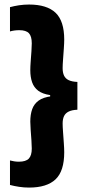

<svg xmlns="http://www.w3.org/2000/svg" viewBox="-20 -698 388 846"><path d="M24 -559.5V-666.5Q42.5 -671.5 64 -674.8Q85.5 -678 108 -678Q186.5 -678 224.8 -641.8Q263 -605.5 263 -523.5Q263 -508 261.2 -483.5Q259.5 -459 257.8 -435.5Q256 -412 256 -397.5Q256 -378 262.2 -364.8Q268.5 -351.5 282.8 -344.8Q297 -338 321 -337V-214.5Q297 -213.5 282.8 -206.5Q268.5 -199.5 262.2 -186.5Q256 -173.5 256 -154Q256 -140 257.8 -116Q259.5 -92 261.2 -67.8Q263 -43.5 263 -27Q263 56 224.8 92.2Q186.5 128.5 108 128.5Q85.5 128.5 64.2 125.2Q43 122 24 117V9Q32.5 11 42.2 12.8Q52 14.5 63 14.5Q94 14.5 107 0.8Q120 -13 120 -43.5Q120 -57 118.5 -79.2Q117 -101.5 115.2 -124.5Q113.5 -147.5 113.5 -162Q113.5 -193.5 121.8 -216.8Q130 -240 150.2 -254.8Q170.5 -269.5 207 -274L201 -270V-279Q167.5 -284 148.5 -298.2Q129.5 -312.5 121.5 -335.5Q113.5 -358.5 113.5 -389Q113.5 -404 115.2 -426.8Q117 -449.5 118.5 -472Q120 -494.5 120 -507Q120 -538 107.5 -551.5Q95 -565 65 -565Q53 -565 42.8 -563.5Q32.5 -562 24 -559.5Z"/></svg>

Font: Anek Devanagari
Style: Bold
Weight: 700
Designer: Kailash Malviya (Devanagari) & Yesha Goshar (Latin)
Foundry: Ek Type
Version: Version 1.003